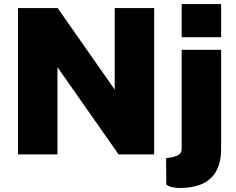

<svg xmlns="http://www.w3.org/2000/svg" viewBox="-20 -763 1167 949"><path d="M1073 -743H878V-579H1073ZM547 -723V-320L265 -723H69V0H264V-431L566 0H742V-723ZM1073 -28V-517H878V-28C878 -7 868 6 831 14L801 19L802 149C802 149 817 166 869 166C1007 166 1073 100 1073 -28Z"/></svg>

Font: United Sans Black
Style: Regular
Weight: 900
Designer: Pablo Impallari, Rodrigo Fuenzalida (Modified by Dan O. Williams)
Version: Version 1.000;PS 001.000;hotconv 1.0.88;makeotf.lib2.5.64775